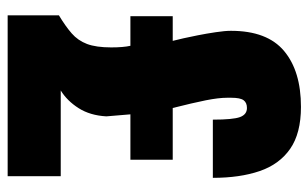

<svg xmlns="http://www.w3.org/2000/svg" viewBox="-176 -650 825 514"><g transform="rotate(90 237.0 -392.5)"><path d="M20.5 0V-137.2Q49.8 -154.8 68.8 -171.4Q87.9 -188 97.2 -212.4Q106.4 -236.8 106.4 -277.3Q106.4 -309.6 102.1 -328.6H22.9V-441.9H88.9L82 -470.7Q78.6 -485.4 74 -509Q69.3 -532.7 65.7 -557.1Q62 -581.5 62 -597.7Q62 -694.8 116 -740Q169.9 -785.2 265.6 -785.2Q336.4 -785.2 377.9 -756.3Q419.4 -727.5 437.5 -674.6Q455.6 -621.6 455.6 -549.3H299.8Q299.8 -603 293 -621.8Q286.1 -640.6 268.6 -640.6Q254.4 -640.6 247.8 -631.6Q241.2 -622.6 241.2 -598.6V-587.4Q241.2 -564.9 248 -530.5Q254.9 -496.1 268.6 -441.9H407.2V-328.6H285.6L291 -264.2Q288.6 -220.7 269 -189.9Q249.5 -159.2 221.7 -142.1H451.2V0Z"/></g></svg>

Font: Anton SC
Style: Regular
Weight: 400
Designer: Vernon Adams
Foundry: Vernon Adams
Version: Version 2.116; ttfautohint (v1.8.4.7-5d5b)